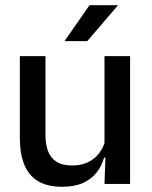

<svg xmlns="http://www.w3.org/2000/svg" viewBox="-20 -704 580 735"><path d="M154 -489V-187Q154 -152 163.8 -125.8Q173.5 -99.5 196 -85Q218.5 -70.5 256.5 -70.5Q292.5 -70.5 318.2 -83.5Q344 -96.5 360.5 -118.8Q377 -141 383.5 -168.5L399.5 -100.5H378.5Q370 -70 350.5 -44.5Q331 -19 298.5 -4Q266 11 218 11Q161 11 125.2 -10.8Q89.5 -32.5 72.8 -74.2Q56 -116 56 -176V-489ZM478 -489V0H380L384 -114.5L380 -120.5V-489ZM322.5 -684H430.5V-682.5L314 -546.5H228V-548Z"/></svg>

Font: Anek Latin Medium Medium
Style: Regular
Weight: 500
Version: Version 1.003